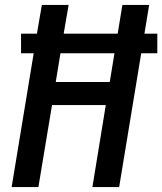

<svg xmlns="http://www.w3.org/2000/svg" viewBox="-20 -755 655 775"><path d="M27 0 116 -540H65V-619H129L149 -735H257L237 -619H455L474 -735H582L563 -619H615V-540H550L461 0H353L407 -331H190L135 0ZM205 -424H423L442 -540H224Z"/></svg>

Font: Iosevka SS04 SmBd Ex Obl
Style: Regular
Weight: 600
Width: 7
Italic angle: -9°
Monospace: yes
Designer: Belleve Invis
Foundry: Belleve Invis
Version: Version 19.0.0; ttfautohint (v1.8.4)